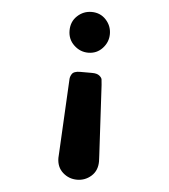

<svg xmlns="http://www.w3.org/2000/svg" viewBox="-48 -432 620 706"><g transform="rotate(5 262.5 -79.5)"><path d="M187 155.8Q187 152.8 187.5 147Q188 141.1 188 138.2L202.1 -130.9Q202.1 -138.7 203.6 -143.8Q205.1 -148.9 208.5 -154.5Q211.9 -160.2 219.5 -163.1Q227.1 -166 238.8 -166H283.2Q301.3 -166 310.1 -158.9Q318.8 -151.9 319.8 -145.5Q320.8 -139.2 321.8 -125L335.9 133.8Q335.9 137.7 336.4 144.8Q336.9 151.9 336.9 155.8Q336.9 189.9 314.5 210Q292 230 262 230Q231.9 230 209.5 210Q187 189.9 187 155.8ZM187 -314Q187 -347.2 209.5 -368.2Q231.9 -389.2 262.2 -389.2Q294.4 -389.2 315.2 -366.7Q335.9 -344.2 335.9 -314.2Q335.9 -284.2 314.9 -261.5Q293.9 -238.8 262.2 -238.8Q232.4 -238.8 209.7 -260.3Q187 -281.7 187 -314Z"/></g></svg>

Font: CMU Typewriter Text
Style: Bold
Weight: 700
Version: Version 0.7.0